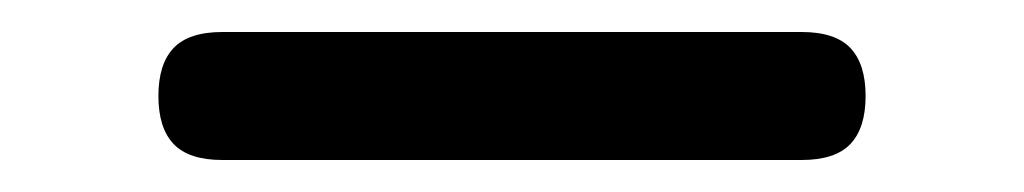

<svg xmlns="http://www.w3.org/2000/svg" viewBox="-20 60 640 120"><path d="M119 160Q98 160 88.5 150Q79 140 79 120Q79 100 88.5 90Q98 80 119 80H481Q502 80 511.5 90Q521 100 521 120Q521 140 511.5 150Q502 160 481 160Z"/></svg>

Font: Maple Mono NL Light
Style: Regular
Weight: 300
Monospace: yes
Designer: subframe7536
Version: Version 7.000